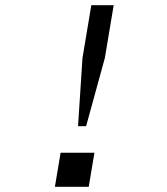

<svg xmlns="http://www.w3.org/2000/svg" viewBox="-20 -718 640 738"><path d="M280 -233 297 -495 331 -698H417L383 -495L311 -233ZM343 -131 321 0H191L213 -131Z"/></svg>

Font: iA Writer Mono V
Style: Regular
Weight: 400
Italic angle: -9.5°
Designer: Mike Abbink, Paul van der Laan, Pieter van Rosmalen
Foundry: Bold Monday
Version: Version 2.000